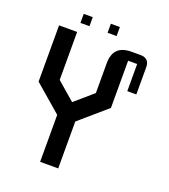

<svg xmlns="http://www.w3.org/2000/svg" viewBox="-174 -1124 1098 1247"><g transform="rotate(20 375.0 -500.0)"><path d="M437.5 -937.5H375V-1000H437.5ZM562.5 -486.3 375 -324.2V0H250V-324.7L62.5 -486.3V-875H187.5V-543.5L312.5 -435.5L437.5 -543.5V-750Q437.5 -875 562.5 -875H625Q687.5 -875 687.5 -812.5V-625H625V-812.5H562.5ZM250 -937.5H187.5V-1000H250Z"/></g></svg>

Font: Oldtimer
Style: Regular
Weight: 400
Designer: GGBotNet
Foundry: GGBotNet
Version: 1.00